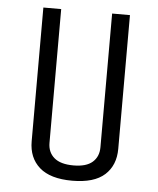

<svg xmlns="http://www.w3.org/2000/svg" viewBox="-50 -693 619 751"><g transform="rotate(5 260.0 -317.5)"><path d="M360 -650H430V-125Q430 -60 388.5 -22.5Q347 15 261 15Q175 15 132.5 -22.5Q90 -60 90 -125V-650H160V-125Q160 -88 185 -66.5Q210 -45 261 -45Q311 -45 335.5 -66.5Q360 -88 360 -125Z"/></g></svg>

Font: Unica One
Style: Regular
Weight: 400
Designer: Eduardo Rodriguez Tunni
Foundry: Eduardo Rodriguez Tunni
Version: Version 2.000; ttfautohint (v1.8.4.7-5d5b);gftools[0.9.23]